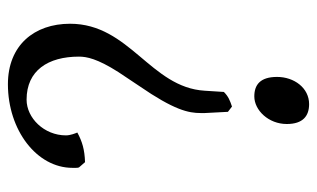

<svg xmlns="http://www.w3.org/2000/svg" viewBox="-174 -334 782 473"><g transform="rotate(90 216.5 -98.0)"><path d="M237 -469C197 -469 170 -432 170 -390C170 -349 189 -334 218 -334C252 -334 286 -369 286 -414C286 -454 266 -469 237 -469ZM307 102C309 107 314 119 314 130C314 184 271 227 226 227C154 227 120 174 120 98C120 79 125 53 158 1L192 -50C252 -137 259 -172 259 -202V-212L256 -269L243 -279C228 -274 218 -270 207 -259L204 -212C196 -78 39 -27 39 120C39 208 92 273 188 273C301 273 394 202 394 114V106C394 103 394 101 393 98L380 83C349 84 329 90 307 102Z"/></g></svg>

Font: Temporarium
Style: Regular
Weight: 400
Version: Version 1.1